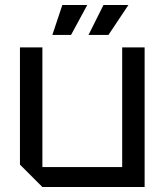

<svg xmlns="http://www.w3.org/2000/svg" viewBox="-20 -750 660 770"><path d="M560 -560V0H150L60 -90V-560H150V-80H470V-560ZM190 -610 230 -730H330L265 -610ZM335 -610 395 -730H495L415 -610Z"/></svg>

Font: Tektur
Style: Regular
Weight: 400
Designer: Adam Jagosz
Foundry: Adam Jagosz
Version: Version 1.005;gftools[0.9.30]